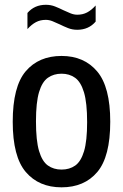

<svg xmlns="http://www.w3.org/2000/svg" viewBox="-20 -792 526 822"><path d="M243.5 10Q146.5 10 90.5 -55.5Q34.5 -121 34.5 -270.5Q34.5 -421.5 90.2 -487Q146 -552.5 243.5 -552.5Q340 -552.5 396 -486.2Q452 -420 452 -271Q452 -121 396.5 -55.5Q341 10 243.5 10ZM243.5 -66Q277.5 -66 302 -83.2Q326.5 -100.5 339.8 -144.5Q353 -188.5 353 -269Q353 -352 339.5 -396.8Q326 -441.5 301.5 -459Q277 -476.5 243.5 -476.5Q210 -476.5 185.2 -459.2Q160.5 -442 147.2 -397.8Q134 -353.5 134 -272.5Q134 -190 147.2 -145.5Q160.5 -101 185 -83.5Q209.5 -66 243.5 -66ZM310.5 -664.5Q289.5 -664.5 271.2 -671.8Q253 -679 236 -687.5Q220 -695 205.2 -701Q190.5 -707 176 -707Q152.5 -707 134 -697.2Q115.5 -687.5 97.5 -667.5V-736.5Q127.5 -771.5 176.5 -771.5Q197.5 -771.5 215.8 -764.2Q234 -757 251 -748.5Q267 -741 281.8 -735Q296.5 -729 311 -729Q334.5 -729 353 -738.8Q371.5 -748.5 389.5 -768.5V-699.5Q359.5 -664.5 310.5 -664.5Z"/></svg>

Font: Encode Sans Condensed Condensed Medium
Style: Regular
Weight: 500
Width: 3
Designer: Multiple Designers
Foundry: Impallari Type
Version: Version 3.000; ttfautohint (v1.8.3) -l 8 -r 50 -G 200 -x 14 